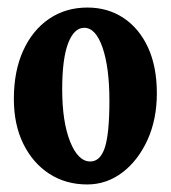

<svg xmlns="http://www.w3.org/2000/svg" viewBox="-20 -487 457 514"><path d="M213.4 6.8Q156.2 6.8 112.1 -21.7Q67.9 -50.3 42.5 -101.8Q17.1 -153.3 17.1 -222.2Q17.1 -296.4 42 -351.3Q66.9 -406.2 111.3 -436.5Q155.8 -466.8 213.9 -466.8Q269 -466.8 311 -438.7Q353 -410.6 376.5 -359.4Q399.9 -308.1 399.9 -237.3Q399.9 -167.5 374.8 -112.3Q349.6 -57.1 307.4 -25.1Q265.1 6.8 213.4 6.8ZM221.7 -54.7Q248.5 -54.7 260.7 -92Q272.9 -129.4 272.9 -216.8Q272.9 -306.2 254.6 -359.4Q236.3 -412.6 205.6 -412.6Q178.2 -412.6 162.4 -371.1Q146.5 -329.6 146.5 -248Q146.5 -161.1 167.7 -107.9Q189 -54.7 221.7 -54.7Z"/></svg>

Font: Lateef ExtraBold
Style: Regular
Weight: 800
Designer: SIL International
Foundry: SIL International
Version: Version 4.200